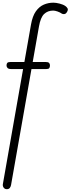

<svg xmlns="http://www.w3.org/2000/svg" viewBox="-50 -948 513 1397"><path d="M-1 428.5Q-11.5 428.5 -18.2 422.8Q-25 417 -27.8 409Q-30.5 401 -29.5 393.5L118 -445.5H32Q13 -445.5 5.2 -453Q-2.5 -460.5 -2.5 -472Q-2.5 -484 3.2 -490.5Q9 -497 27.5 -497H127.5L175.5 -769Q186.5 -831.5 211.2 -866Q236 -900.5 269 -914.5Q302 -928.5 338 -928.5Q357.5 -928.5 384 -921.8Q410.5 -915 426.5 -903.5Q434.5 -898 440.8 -888.2Q447 -878.5 439 -863.5Q430.5 -847 418.5 -845.8Q406.5 -844.5 400.5 -848.5Q387 -858 368.5 -864.5Q350 -871 337 -871Q297.5 -871 271.2 -846.2Q245 -821.5 233.5 -755L188 -497H281.5Q300.5 -497 307 -490.2Q313.5 -483.5 313.5 -472Q313.5 -459.5 308.5 -452.5Q303.5 -445.5 286 -445.5H179L30.5 397.5Q28.5 409.5 21.5 419Q14.5 428.5 -1 428.5Z"/></svg>

Font: Edu VIC WA NT Hand Pre
Style: Regular
Weight: 400
Designer: Tina and Corey Anderson, Eben Sorkin, Mirko Velimirovic
Foundry: Google for Education
Version: Version 1.000